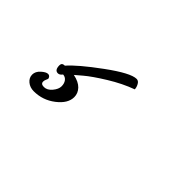

<svg xmlns="http://www.w3.org/2000/svg" viewBox="-45 -432 923 923"><g transform="rotate(45 416.5 29.0)"><path d="M526 -125Q465 -103 401 -63.5Q337 -24 304 4L270 33Q309 41 328 61Q347 81 347 107Q347 150 298.5 187.5Q250 225 189 225Q163 225 145 210Q127 195 127 173.5Q127 152 146.5 134.5Q166 117 179 117Q192 117 196 132Q196 135 192 143.5Q188 152 188 160Q188 176 209.5 176Q231 176 249 154.5Q267 133 267 113.5Q267 94 257.5 81.5Q248 69 232 68Q222 82 210 82Q188 82 188 49Q188 32 208 32Q248 -14 352.5 -90.5Q457 -167 497 -167Q510 -167 518 -152.5Q526 -138 526 -125Z"/></g></svg>

Font: Clara
Style: Regular
Weight: 400
Designer: Proyecto DEMO
Foundry: Proyecto DEMO
Version: Version 1.002